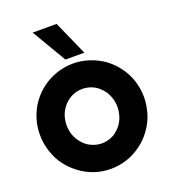

<svg xmlns="http://www.w3.org/2000/svg" viewBox="-208 -1368 1346 1525"><g transform="rotate(-20 465.0 -605.0)"><path d="M465 10Q389 10 323 -13.5Q257 -37 205 -77Q151 -117 110.5 -171Q70 -225 47 -297Q25 -363 25 -438Q25 -510 47 -577Q69 -644 109 -699Q151 -756 206.5 -796Q262 -836 325 -857Q358 -868 393 -874Q428 -880 465 -880Q536 -880 603.5 -857Q671 -834 725 -795Q778 -755 819.5 -699.5Q861 -644 883 -577Q893 -544 899 -509Q905 -474 905 -438Q905 -378 886.5 -309Q868 -240 820 -173Q780 -117 724 -76Q668 -35 604 -13Q571 -2 536 4Q501 10 465 10ZM466 -205Q499 -205 532.5 -216Q566 -227 592 -249Q625 -275 643.5 -305.5Q662 -336 669 -362Q674 -379 677 -397.5Q680 -416 680 -435Q680 -474 669 -508.5Q658 -543 639 -572Q622 -596 596 -618.5Q570 -641 533 -654Q500 -665 466 -665Q394 -665 339 -622Q313 -602 292 -572.5Q271 -543 261 -509Q256 -492 253 -473Q250 -454 250 -435Q250 -404 259 -369Q268 -334 292 -299Q311 -271 337 -250Q363 -229 398 -217Q431 -205 466 -205ZM420 -930 249 -1220H451L580 -930Z"/></g></svg>

Font: Boldonse
Style: Regular
Weight: 400
Designer: Universitype Foundry
Foundry: Universitype Foundry
Version: Version 1.000; ttfautohint (v1.8.4.7-5d5b)